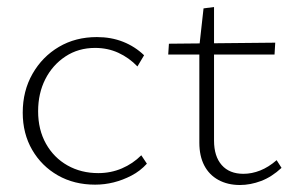

<svg xmlns="http://www.w3.org/2000/svg" viewBox="-20 -522 849 549"><path d="M252 6Q192 6 145.5 -20.5Q99 -47 72 -93.5Q45 -140 45 -200Q45 -262 73 -311Q101 -360 148.5 -388Q196 -416 257 -416Q298 -416 332 -402.5Q366 -389 392 -364L373 -332Q349 -357 318.5 -371Q288 -385 252 -385Q204 -385 167 -360.5Q130 -336 109.5 -295.5Q89 -255 89 -204Q89 -151 111.5 -111Q134 -71 173 -49Q212 -27 261 -27Q297 -27 328.5 -40.5Q360 -54 384 -78L400 -54Q381 -33 356 -20Q331 -7 305 -0.5Q279 6 252 6Z M666 7Q631 7 604.5 -7.5Q578 -22 564 -49Q550 -76 550 -114V-390L562 -498L592 -502V-120Q592 -75 614 -50Q636 -25 676 -25Q700 -25 724 -34.5Q748 -44 771 -64L785 -42Q757 -16 726.5 -4.5Q696 7 666 7ZM765 -366H461L463 -397L767 -400Z"/></svg>

Font: Ysabeau Office ExtraLight
Style: Regular
Weight: 250
Designer: Christian Thalmann (Catharsis Fonts)
Version: Version 2.001;gftools[0.9.30]; featfreeze: tnum,lnum,ss02